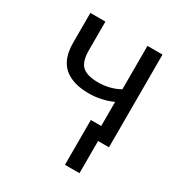

<svg xmlns="http://www.w3.org/2000/svg" viewBox="-170 -656 903 961"><g transform="rotate(30 281.5 -175.0)"><path d="M344 186V-73H404V-212Q338 -183 268 -183Q173 -183 123.5 -227Q74 -271 74 -363V-536H161V-371Q161 -304 189.5 -279Q218 -254 281 -254Q348 -254 404 -285V-536H491V0H428V186Z"/></g></svg>

Font: Noto Sans Mono SemiCondensed
Style: Regular
Weight: 400
Width: 4
Designer: Monotype Design Team
Foundry: Monotype Imaging Inc.
Version: Version 2.014